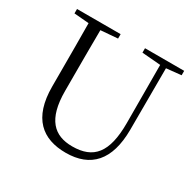

<svg xmlns="http://www.w3.org/2000/svg" viewBox="-159 -901 1111 1091"><g transform="rotate(30 396.0 -355.0)"><path d="M493 -696 615 -686 616 -304C616 -111 552 -35 413 -35C294 -35 221 -102 221 -288V-389C221 -491 221 -589 222 -687L333 -696V-725H47V-696L144 -688C145 -589 145 -489 145 -389V-273C145 -66 246 15 399 15C562 15 651 -81 652 -281L653 -686L750 -696V-725H493Z"/></g></svg>

Font: Noto Serif CJK TC Light
Style: Regular
Weight: 300
Designer: Ryoko NISHIZUKA 西塚涼子 (kana & ideographs); Frank Grießhammer (Latin, Greek & Cyrillic); Wenlong ZHANG 张文龙 (bopomofo); San
Foundry: Adobe
Version: Version 2.001;hotconv 1.1.0;makeotfexe 2.6.0